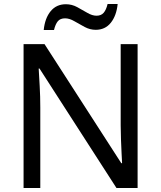

<svg xmlns="http://www.w3.org/2000/svg" viewBox="-20 -933 800 953"><path d="M663 0H558L176 -593H172Q174 -558 177 -506Q180 -454 180 -399V0H97V-714H201L582 -123H586Q585 -139 583.5 -171Q582 -203 580.5 -241Q579 -279 579 -311V-714H663ZM197 -784Q203 -843 231.5 -877.5Q260 -912 307 -912Q337 -912 363.5 -897.5Q390 -883 414 -869Q438 -855 459 -855Q482 -855 494.5 -869.5Q507 -884 514 -913H564Q558 -855 530 -820Q502 -785 455 -785Q427 -785 400.5 -799Q374 -813 349.5 -827.5Q325 -842 303 -842Q279 -842 267 -827.5Q255 -813 248 -784Z"/></svg>

Font: Noto Sans Tifinagh Adrar
Style: Regular
Weight: 400
Designer: JamraPatel
Foundry: JamraPatel LLC
Version: Version 2.006; ttfautohint (v1.8.4.7-5d5b)